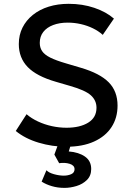

<svg xmlns="http://www.w3.org/2000/svg" viewBox="-20 -734 668 980"><path d="M319 15Q246.5 15 177.2 -5.8Q108 -26.5 60.5 -65.5L115.5 -151Q140.5 -129.5 173.8 -114Q207 -98.5 244.5 -90.2Q282 -82 319.5 -82Q388 -82 430.2 -108Q472.5 -134 472.5 -184Q472.5 -221.5 443.8 -247.5Q415 -273.5 337.5 -295.5L265.5 -316.5Q166.5 -345 121.2 -392Q76 -439 76 -509Q76 -555.5 94.8 -593Q113.5 -630.5 147.8 -658Q182 -685.5 228.5 -700Q275 -714.5 330.5 -714.5Q401 -714.5 461.5 -694Q522 -673.5 561.5 -639L504.5 -556Q483 -575.5 454.2 -589.5Q425.5 -603.5 392.5 -611Q359.5 -618.5 325.5 -618.5Q283.5 -618.5 251.2 -606.2Q219 -594 201 -571Q183 -548 183 -515Q183 -491 195 -473Q207 -455 236.2 -440.2Q265.5 -425.5 317 -410.5L393 -388Q490 -359.5 535 -313.8Q580 -268 580 -195Q580 -132.5 549.2 -85.2Q518.5 -38 460 -11.5Q401.5 15 319 15ZM309 225Q274.5 225 244.8 216.2Q215 207.5 192.5 193L217 135Q229.5 148 256 155.2Q282.5 162.5 305.5 162.5Q326.5 162.5 343.5 155Q360.5 147.5 360.5 129.5Q360.5 110 335.8 102.2Q311 94.5 282 99L257.5 55L285 -20H349L331 39Q382 43 413.8 65.2Q445.5 87.5 445.5 128.5Q445.5 163 423.8 184.5Q402 206 370.5 215.5Q339 225 309 225Z"/></svg>

Font: Geologica Roman
Style: Regular
Weight: 400
Designer: Sindre Bremnes, Frode Helland
Foundry: Monokrom Skriftforlag AS
Version: Version 1.010;gftools[0.9.28]